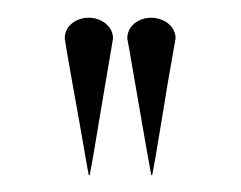

<svg xmlns="http://www.w3.org/2000/svg" viewBox="-20 -721 277 221"><path d="M54.5 -676.8Q54.5 -676.4 56.9 -661.9Q59.3 -647.4 63.3 -625.4Q67.3 -603.4 71.3 -580.9Q75.3 -558.4 78.2 -541.4Q81.1 -524.4 82.2 -519.4H83.3Q84.3 -524.4 87.3 -541.4Q90.2 -558.4 93.9 -580.9Q97.7 -603.4 101.4 -625.4Q105.1 -647.4 107.6 -661.9Q110.1 -676.4 110.1 -676.8Q110.1 -683.6 106.2 -689.1Q102.2 -694.6 95.7 -697.6Q89.1 -700.6 82.2 -700.6Q74.8 -700.6 68.4 -697.6Q62 -694.6 58.2 -689.1Q54.5 -683.6 54.5 -676.8ZM126.5 -676.8Q126.5 -676.4 129.2 -661.9Q131.8 -647.4 135.5 -625.4Q139.2 -603.4 143.2 -580.9Q147.2 -558.4 150.1 -541.4Q153.1 -524.4 154.1 -519.4H155.2Q156.2 -524.4 159.2 -541.4Q162.1 -558.4 165.8 -580.9Q169.5 -603.4 173.1 -625.4Q176.8 -647.4 179.5 -661.9Q182.1 -676.4 182.1 -676.8Q182.1 -683.6 178.2 -689.1Q174.2 -694.6 167.7 -697.6Q161.1 -700.6 154.2 -700.6Q146.8 -700.6 140.4 -697.6Q134 -694.6 130.2 -689.1Q126.5 -683.6 126.5 -676.8Z"/></svg>

Font: Emberly Black
Style: Regular
Weight: 900
Designer: Rajesh Rajput
Foundry: Rajesh Rajput
Version: Version 1.000